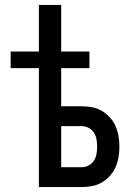

<svg xmlns="http://www.w3.org/2000/svg" viewBox="-20 -755 540 775"><path d="M137 0V-480H23V-547H137V-735H227V-547H341V-480H227V-326H309Q331 -326 352 -322Q373 -318 391 -307.5Q409 -297 423.5 -281Q438 -265 446.5 -245.5Q455 -226 458.5 -205Q462 -184 462 -163Q462 -142 458.5 -121Q455 -100 446.5 -80.5Q438 -61 423.5 -45Q409 -29 391 -18.5Q373 -8 352 -4Q331 0 309 0ZM309 -80Q324 -80 337.5 -87Q351 -94 359 -106.5Q367 -119 369.5 -133.5Q372 -148 372 -163Q372 -178 369.5 -192.5Q367 -207 359 -219.5Q351 -232 337.5 -239Q324 -246 309 -246H227V-80Z"/></svg>

Font: Iosevka Medium
Style: Regular
Weight: 500
Monospace: yes
Designer: Belleve Invis
Foundry: Belleve Invis
Version: Version 32.5.0; ttfautohint (v1.8.4)